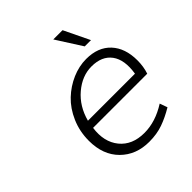

<svg xmlns="http://www.w3.org/2000/svg" viewBox="-197 -848 995 995"><g transform="rotate(-45 300.0 -350.5)"><path d="M440.9 -573.2 351.1 -713.9H418.9L486.8 -573.2ZM328.1 13.2Q231.9 13.2 170.9 -47.6Q109.9 -108.4 109.9 -211.9Q109.9 -280.3 135.7 -339.6Q161.6 -398.9 203.1 -438.2Q244.6 -477.5 296.1 -499.8Q347.7 -522 399.9 -522Q486.8 -522 534.9 -470.2Q583 -418.5 583 -329.1Q583 -283.2 569.8 -244.1H172.9Q160.2 -152.3 207 -94.7Q253.9 -37.1 342.8 -37.1Q424.3 -37.1 505.9 -88.9L521 -46.9Q474.6 -19 429.4 -2.9Q384.3 13.2 328.1 13.2ZM180.2 -289.1H524.9Q539.1 -378.4 503.4 -426.8Q467.8 -475.1 392.1 -475.1Q323.2 -475.1 262.9 -424.1Q202.6 -373 180.2 -289.1Z"/></g></svg>

Font: Office Code Pro Light Italic
Style: Regular
Weight: 300
Italic angle: -9°
Designer: Nathan Rutzky & Paul D. Hunt
Foundry: Adobe Systems Incorporated
Version: Version 1.004;PS 001.004;hotconv 1.0.70;makeotf.lib2.5.58329